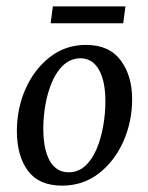

<svg xmlns="http://www.w3.org/2000/svg" viewBox="-20 -570 466 603"><path d="M175 13Q102 13 67.5 -34Q33 -81 33 -158Q33 -230 60.5 -291.5Q88 -353 137 -391Q186 -429 250 -429Q323 -429 359 -380.5Q395 -332 395 -259Q395 -188 367.5 -126Q340 -64 290.5 -25.5Q241 13 175 13ZM193 -29Q224 -28 246.5 -48Q269 -68 283 -101Q297 -134 304 -173.5Q311 -213 311 -251Q311 -315 291 -350.5Q271 -386 234 -387Q204 -387 181.5 -367.5Q159 -348 144.5 -315Q130 -282 123 -243Q116 -204 116 -167Q116 -101 136 -65.5Q156 -30 193 -29ZM146 -550H374L367 -497H139Z"/></svg>

Font: Rasa
Style: Italic
Weight: 400
Italic angle: -7.10001°
Designer: Anna Giedrys (Yrsa+Rasa design), David Brezina (Yrsa art-direction, Rasa art-direction, design)
Foundry: Rosetta Type Foundry
Version: Version 2.004